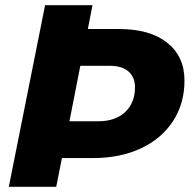

<svg xmlns="http://www.w3.org/2000/svg" viewBox="-20 -721 743 741"><path d="M692 -410Q692 -322 648 -254Q604 -186 524 -148.5Q444 -111 339 -111H219L197 0H14L154 -701H337L319 -609H439Q559 -609 625.5 -556Q692 -503 692 -410ZM501 -384Q501 -423 476 -445Q451 -467 403 -467H290L248 -253H360Q425 -253 463 -288.5Q501 -324 501 -384Z"/></svg>

Font: Gontserrat
Style: Bold Italic
Weight: 700
Italic angle: -11.3°
Designer: Julieta Ulanovsky
Foundry: Julieta Ulanovsky
Version: Version 6.001